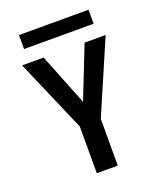

<svg xmlns="http://www.w3.org/2000/svg" viewBox="-160 -995 921 1097"><g transform="rotate(-20 300.0 -447.0)"><path d="M236.5 -284 46 -725H177L302 -410.5L426 -725H554L364 -284V0H236.5ZM88.5 -894H511.5V-809H88.5Z"/></g></svg>

Font: JuliaMono SemiBold
Style: Regular
Weight: 600
Monospace: yes
Designer: cormullion
Foundry: corm
Version: Version 0.055; ttfautohint (v1.8.4)